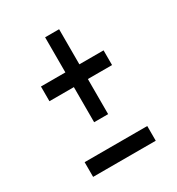

<svg xmlns="http://www.w3.org/2000/svg" viewBox="-134 -615 646 701"><g transform="rotate(-30 188.5 -264.5)"><path d="M56 -319V-381H159V-529H218V-381H320V-319H218V-171H159V-319ZM56 0V-62H320V0Z"/></g></svg>

Font: Pathway Gothic One
Style: Regular
Weight: 400
Version: Version 1.003; ttfautohint (v1.8.4.7-5d5b);gftools[0.9.26]